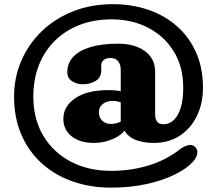

<svg xmlns="http://www.w3.org/2000/svg" viewBox="-20 -728 1030 909"><path d="M563.2 -239.6Q550.7 -244.3 539.6 -247.3Q528.6 -250.2 512.4 -250.2Q486.5 -250.2 467.3 -236.1Q448.1 -221.9 448.1 -197.7Q448.1 -172 463.9 -156.6Q479.8 -141.3 504 -141.3Q525.7 -141.3 543.2 -148.4Q560.7 -155.6 569 -170.5L582.8 -126.7Q560.8 -90.7 516.8 -71Q472.8 -51.3 424.2 -51.3Q358.8 -51.3 319.3 -82.5Q279.9 -113.6 279.9 -165.1Q279.9 -224.5 336 -262.9Q392.1 -301.3 493.2 -301.3Q522.5 -301.3 540.5 -298.2Q558.6 -295.1 578.8 -286.7ZM753 -139.8Q774.8 -139.8 792.1 -151.3Q809.4 -162.8 821.8 -184.8Q834.3 -206.9 840.9 -239Q847.5 -271.1 847.5 -312Q847.5 -411.9 802.7 -484.5Q758 -557.1 681.2 -596.8Q604.5 -636.4 508.8 -636.4Q425.6 -636.4 357.4 -610.2Q289.3 -583.9 240.1 -535.4Q190.9 -486.9 164.3 -419.8Q137.8 -352.6 137.8 -270.4Q137.8 -164.7 184.7 -85.8Q231.6 -6.8 314.8 37.1Q398.1 80.9 506.7 80.9Q598.6 80.9 682.4 55.7Q766.2 30.5 834.5 -23.1Q850.4 -34.9 869.8 -40.4Q889.3 -45.8 903.5 -32.3Q917 -19.6 913.9 -0.5Q910.8 18.7 893.5 37.5Q864.9 69.7 808.8 97.7Q752.8 125.8 675.5 143Q598.3 160.3 505.6 160.3Q407.1 160.3 323.2 130.8Q239.4 101.3 177.3 45Q115.3 -11.2 80.9 -90.9Q46.6 -170.5 46.6 -270.4Q46.6 -360.5 80.6 -439.7Q114.7 -519 177 -579.4Q239.4 -639.9 325.4 -674.1Q411.4 -708.3 514.9 -708.3Q604.2 -708.3 681.6 -681.8Q759 -655.4 817.2 -604.5Q875.4 -553.6 908.1 -480.2Q940.9 -406.8 940.9 -312.9Q940.9 -238.4 912.1 -179Q883.4 -119.6 831.2 -85.5Q779 -51.3 707.9 -51.3Q670.2 -51.3 637.6 -60.4Q605.1 -69.5 584.7 -89.3Q564.4 -109 563.6 -141.1L551.6 -145V-397.6Q551.6 -421.6 539.6 -437.6Q527.7 -453.5 502.6 -453.5Q482.5 -453.5 470.9 -444Q459.4 -434.5 459.4 -418.5V-394.8Q459.4 -361 433 -345Q406.7 -329 372.5 -329Q343.7 -329 321.1 -343.6Q298.6 -358.2 298.6 -387.3Q298.6 -427 325.1 -457.1Q351.7 -487.3 405.7 -504.2Q459.7 -521.2 541.8 -521.2Q589.4 -521.2 628.4 -506.4Q667.4 -491.7 690.9 -462Q714.5 -432.3 714.5 -386.5V-186.8Q714.5 -164.9 723.7 -152.3Q732.9 -139.8 753 -139.8Z"/></svg>

Font: Fraunces SuperSoft Wonky
Style: Regular
Weight: 900
Version: Version 1.000;[b76b70a41]